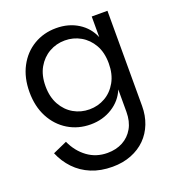

<svg xmlns="http://www.w3.org/2000/svg" viewBox="-146 -673 969 1056"><g transform="rotate(-20 338.5 -144.5)"><path d="M333 267Q264 267 209.5 244.5Q155 222 116 181Q77 140 55 87L138 50Q166 112 216.5 149Q267 186 333 186Q384 186 423 165Q462 144 484.5 104.5Q507 65 507 9V-122Q483 -63 427 -28Q371 7 300 7Q227 7 168.5 -28.5Q110 -64 76.5 -127.5Q43 -191 43 -275Q43 -359 76.5 -422.5Q110 -486 168.5 -521Q227 -556 300 -556Q373 -556 428 -521.5Q483 -487 507 -428V-549H599V8Q599 64 580.5 111.5Q562 159 527.5 193.5Q493 228 443.5 247.5Q394 267 333 267ZM322 -73Q372 -73 414 -97Q456 -121 481.5 -166.5Q507 -212 507 -275Q507 -339 481.5 -383.5Q456 -428 414 -452Q372 -476 322 -476Q272 -476 230 -452Q188 -428 162.5 -383.5Q137 -339 137 -275Q137 -212 162.5 -166.5Q188 -121 230 -97Q272 -73 322 -73Z"/></g></svg>

Font: Parkinsans Light
Style: Regular
Weight: 400
Version: Version 1.000